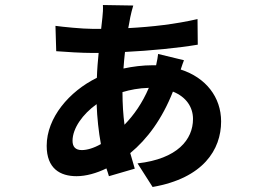

<svg xmlns="http://www.w3.org/2000/svg" viewBox="-20 -696 1040 765"><path d="M476 -199C471 -238 468 -281 468 -329C498 -338 533 -345 573 -346C547 -285 513 -237 476 -199ZM306 -98C280 -98 269 -112 269 -135C269 -185 310 -242 365 -281C367 -226 373 -171 382 -122C354 -106 327 -98 306 -98ZM610 -481C609 -471 606 -453 602 -436H588C549 -436 509 -431 472 -423C473 -445 476 -467 478 -489C580 -494 691 -505 768 -518L767 -620C680 -600 587 -589 491 -584C494 -600 497 -614 499 -627C503 -644 506 -659 511 -674L390 -676C391 -663 390 -641 388 -626L383 -581H349C308 -581 229 -589 201 -593L204 -492C241 -489 306 -485 349 -485H373C370 -454 367 -421 366 -386C256 -332 166 -227 166 -115C166 -24 220 6 285 6C323 6 365 -6 404 -25C408 -14 411 -4 414 6L517 -24C511 -44 505 -64 499 -86C567 -142 626 -222 669 -331C722 -310 749 -269 749 -222C749 -140 687 -63 528 -45L588 49C790 14 861 -100 861 -212C861 -309 800 -387 700 -419C705 -434 710 -449 713 -456Z"/></svg>

Font: Noto Sans KR Bold
Style: Regular
Weight: 700
Designer: Ryoko NISHIZUKA  (kana & ideographs); Paul D. Hunt (Latin, Greek & Cyrillic); Wenlong ZHANG  (bopomofo); Sandoll Communi
Foundry: Adobe Systems Incorporated
Version: Version 1.004;PS 1.004;hotconv 1.0.82;makeotf.lib2.5.63406